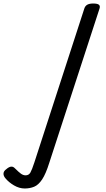

<svg xmlns="http://www.w3.org/2000/svg" viewBox="-314 -535 602 1094"><path d="M-173 539Q-204 539 -234 521.5Q-264 504 -283 481Q-295 467 -294 453Q-293 439 -277 428Q-263 416 -251 414.5Q-239 413 -228 425Q-208 445 -195 454.5Q-182 464 -168 464Q-150 464 -141 448.5Q-132 433 -118 390L167 -488Q172 -502 184 -508.5Q196 -515 217 -515Q241 -515 249.5 -508Q258 -501 253 -486L-33 392Q-53 456 -74 487.5Q-95 519 -119.5 529Q-144 539 -173 539Z"/></svg>

Font: Playwrite CO
Style: Regular
Weight: 400
Designer: Veronika Burian, José Scaglione
Foundry: TypeTogether
Version: Version 1.000